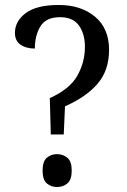

<svg xmlns="http://www.w3.org/2000/svg" viewBox="-20 -744 508 771"><path d="M184 -204 180 -350Q260 -386 290.5 -440Q321 -494 321 -556Q321 -608 297 -641.5Q273 -675 221 -675Q165 -675 142.5 -638.5Q120 -602 120 -549Q85 -549 62.5 -564.5Q40 -580 40 -612Q40 -659 83.5 -691.5Q127 -724 216 -724Q305 -724 361.5 -677Q418 -630 418 -544Q418 -462 372.5 -408.5Q327 -355 241 -317L236 -204ZM209 7Q185 7 168 -7.5Q151 -22 151 -59Q151 -96 168 -110.5Q185 -125 209 -125Q233 -125 250.5 -110.5Q268 -96 268 -59Q268 -22 250.5 -7.5Q233 7 209 7Z"/></svg>

Font: Noto Serif Khmer SemiCondensed
Style: Regular
Weight: 400
Width: 4
Designer: Danh Hong and the Monotype Design Team
Foundry: Monotype Imaging Inc.
Version: Version 2.004; ttfautohint (v1.8.4.7-5d5b)